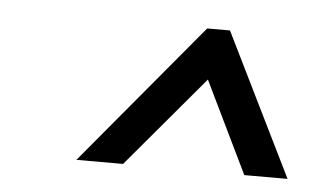

<svg xmlns="http://www.w3.org/2000/svg" viewBox="-32 -753 558 336"><g transform="rotate(5 247.5 -585.0)"><path d="M194 -461H112L320 -710H360L483 -460H407L329 -621Z"/></g></svg>

Font: Jost
Style: Italic
Weight: 400
Italic angle: -5°
Version: Version 3.710